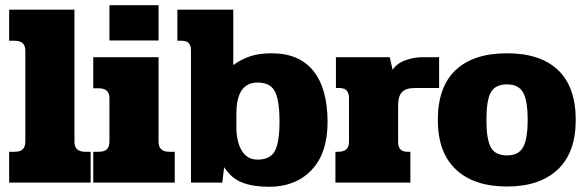

<svg xmlns="http://www.w3.org/2000/svg" viewBox="-20 -699 2239 735"><path d="M15 -118H36Q58 -118 67.5 -128Q77 -138 77 -158V-505Q77 -543 36 -543H15V-662H265V-156Q265 -118 306 -118H327V0H15Z M399 -679H587V-544H399ZM337 -118H358Q380 -118 389.5 -128Q399 -138 399 -158V-323Q399 -361 358 -361H337V-480H587V-156Q587 -118 628 -118H649V0H337Z M838 -59 831 0H711V-505Q711 -524 703 -533.5Q695 -543 675 -543H659V-662H873V-450Q905 -473 939 -484Q973 -495 1020 -495Q1126 -495 1180 -427Q1234 -359 1234 -232Q1234 -113 1173 -48.5Q1112 16 1010 16Q949 16 907.5 0Q866 -16 838 -59ZM1050 -234Q1050 -314 1032.5 -348.5Q1015 -383 966 -383Q885 -383 885 -264V-211Q885 -157 905.5 -122.5Q926 -88 966 -88Q1015 -88 1032.5 -121.5Q1050 -155 1050 -234Z M1264 -118H1275Q1316 -118 1316 -156V-324Q1316 -342 1307.5 -352Q1299 -362 1278 -362H1266V-480H1472L1483 -432Q1500 -457 1532.5 -468.5Q1565 -480 1596 -480H1661V-362H1567Q1533 -362 1518.5 -346Q1504 -330 1504 -296V-156Q1504 -137 1512.5 -127.5Q1521 -118 1541 -118H1551V0H1264Z M1656 -240Q1656 -366 1724 -430.5Q1792 -495 1921 -495Q2049 -495 2116.5 -430.5Q2184 -366 2184 -240Q2184 -115 2115 -50Q2046 15 1921 15Q1795 15 1725.5 -50Q1656 -115 1656 -240ZM2000 -240Q2000 -314 1982.5 -345Q1965 -376 1921 -376Q1876 -376 1859 -345.5Q1842 -315 1842 -240Q1842 -166 1859 -135Q1876 -104 1921 -104Q1965 -104 1982.5 -135.5Q2000 -167 2000 -240Z"/></svg>

Font: Pridi
Style: Bold
Weight: 700
Designer: Katatrad Team
Foundry: CadsonDemak
Version: Version 1.001